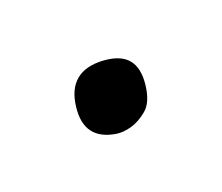

<svg xmlns="http://www.w3.org/2000/svg" viewBox="-39 -166 289 250"><g transform="rotate(30 105.0 -41.0)"><path d="M73.2 -6.3Q56.9 -23.4 56.9 -40.9Q56.9 -58.3 73.2 -75.7Q89.6 -93 105.3 -93Q121.1 -93 137.1 -76.2Q153.1 -59.3 153.1 -44.7Q153.1 -30 148.1 -19Q143.1 -8.1 136 -2Q103.5 26.1 73.2 -6.3Z"/></g></svg>

Font: Fanwood Text
Style: Italic
Weight: 400
Italic angle: -9°
Version: Version 1.101